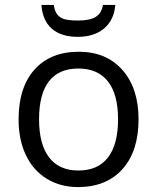

<svg xmlns="http://www.w3.org/2000/svg" viewBox="-20 -757 644 787"><path d="M547.9 -268.1Q547.9 -137.2 481.9 -63.7Q416 9.8 299.8 9.8Q228 9.8 172.4 -23.9Q116.7 -57.6 86.4 -120.6Q56.2 -183.6 56.2 -268.1Q56.2 -398.9 121.6 -471.9Q187 -544.9 303.2 -544.9Q415.5 -544.9 481.7 -470.2Q547.9 -395.5 547.9 -268.1ZM140.1 -268.1Q140.1 -165.5 181.2 -111.8Q222.2 -58.1 301.8 -58.1Q381.3 -58.1 422.6 -111.6Q463.9 -165 463.9 -268.1Q463.9 -370.1 422.6 -423.1Q381.3 -476.1 300.8 -476.1Q221.2 -476.1 180.7 -423.8Q140.1 -371.6 140.1 -268.1ZM298.8 -606Q230.5 -606 192.4 -639.4Q154.3 -672.9 149.9 -736.8H200.7Q203.6 -712.9 213.6 -699.2Q223.6 -685.5 241.5 -679.2Q259.3 -672.9 300.8 -672.9Q350.1 -672.9 373.5 -688.5Q397 -704.1 401.9 -736.8H452.6Q447.8 -675.3 407 -640.6Q366.2 -606 298.8 -606Z"/></svg>

Font: Open Sans ACDW
Style: acdw
Weight: 400
Foundry: Ascender Corporation
Version: Version 1.10